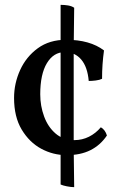

<svg xmlns="http://www.w3.org/2000/svg" viewBox="-20 -631 493 792"><path d="M421 -72Q394 -32 353 -11.5Q312 9 255 9Q199 9 150 -17.5Q101 -44 69.5 -96.5Q38 -149 38 -227Q38 -287 63 -342Q88 -397 136 -432Q184 -467 253 -467Q302 -467 341 -456Q380 -445 409 -423Q405 -394 403 -365.5Q401 -337 401 -306Q391 -301 375 -299Q359 -297 346 -297Q341 -355 315 -385.5Q289 -416 247 -416Q201 -416 173.5 -370.5Q146 -325 146 -242Q146 -194 162 -150.5Q178 -107 209.5 -80Q241 -53 287 -53Q319 -53 347 -67Q375 -81 396 -106Q405 -101 411.5 -92Q418 -83 421 -72ZM286 141Q273 141 255.5 137.5Q238 134 230 130V-611Q246 -611 261 -608.5Q276 -606 286 -599L284 -434V-19Z"/></svg>

Font: Vollkorn Medium
Style: Regular
Weight: 500
Designer: Friedrich Althausen
Foundry: Friedrich Althausen
Version: Version 5.000